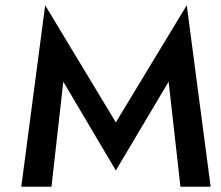

<svg xmlns="http://www.w3.org/2000/svg" viewBox="-20 -733 843 731"><path d="M221 -422 421 -84 622 -422 667 -22H782L691 -713L421 -267L152 -713L61 -22H176Z"/></svg>

Font: SpinnyJost
Style: Regular
Weight: 500
Version: Version 3.710